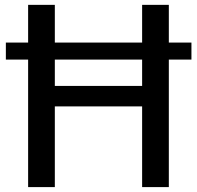

<svg xmlns="http://www.w3.org/2000/svg" viewBox="-20 -763 803 783"><path d="M94.7 0H203.6V-329.1H559.6V0H668.5V-520H760.7V-589.4H668.5V-743.2H559.6V-589.4H203.6V-743.2H94.7V-589.4H3.9V-520H94.7ZM203.6 -412.6V-520H559.6V-412.6Z"/></svg>

Font: Merriweather Sans
Style: Regular
Weight: 400
Designer: Eben Sorkin ( eben@eyebytes.com )
Foundry: Eben Sorkin
Version: Version 1.003